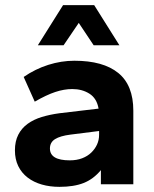

<svg xmlns="http://www.w3.org/2000/svg" viewBox="-20 -716 600 746"><path d="M211 10Q174 10 142.5 1Q111 -8 87.5 -26Q64 -44 51 -70.5Q38 -97 38 -132Q38 -167 51 -192.5Q64 -218 87.5 -235Q111 -252 142.5 -261.5Q174 -271 211 -276L363 -294Q356 -334 327.5 -352Q299 -370 261 -370Q229 -370 194.5 -358.5Q160 -347 115 -321L72 -417Q117 -448 167.5 -464Q218 -480 269 -480Q381 -480 439.5 -432.5Q498 -385 498 -286V0H372V-55Q343 -20 305 -5Q267 10 211 10ZM344 -540 286 -627 227 -540H127L225 -696H346L444 -540ZM251 -93Q278 -93 299 -101Q320 -109 334.5 -123Q349 -137 357 -154.5Q365 -172 365 -192V-207L254 -193Q214 -188 194 -175.5Q174 -163 174 -139Q174 -93 251 -93Z"/></svg>

Font: Celebes
Style: Bold
Weight: 700
Designer: Anugrah Pasau
Foundry: Lafontype
Version: Version 1.000; ttfautohint (v1.8.4)